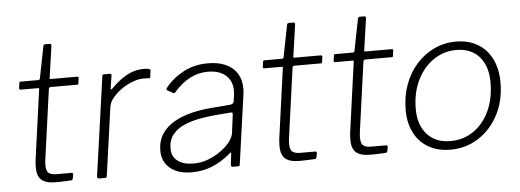

<svg xmlns="http://www.w3.org/2000/svg" viewBox="-48 -842 2668 985"><g transform="rotate(-5 1286.0 -350.0)"><path d="M205 0Q153 0 130.5 -20Q108 -40 108 -83Q108 -92 108.5 -102Q109 -112 110 -121L160 -482Q161 -487 160 -488Q159 -489 155 -489H64Q58 -489 58 -497L62 -525Q63 -528 64 -529Q65 -530 68 -530H160Q163 -530 166 -532.5Q169 -535 169 -539L201 -701Q202 -710 212 -710H234Q239 -710 241 -707Q243 -704 242 -697L219 -537Q218 -532 219 -531Q220 -530 224 -530H360Q363 -530 365.5 -528Q368 -526 367 -522L363 -494Q362 -491 361.5 -490Q361 -489 356 -489H220Q212 -489 210 -480L161 -127Q160 -117 159 -109.5Q158 -102 158 -94Q158 -61 171.5 -51Q185 -41 211 -41H287Q292 -41 294 -39Q296 -37 296 -32L292 -11Q291 -6 286 -3Q278 -2 261.5 -1.5Q245 -1 228.5 -0.5Q212 0 205 0Z M427 0Q422 0 419 -3.5Q416 -7 417 -11L489 -521Q490 -527 491.5 -528.5Q493 -530 497 -530H527Q532 -530 534.5 -528Q537 -526 536 -520L526 -456Q525 -450 528 -449.5Q531 -449 535 -454Q567 -486 595.5 -505Q624 -524 650.5 -532Q677 -540 703 -540Q723 -540 731 -537Q739 -534 738 -529L733 -495Q733 -492 732.5 -491Q732 -490 730 -490Q724 -490 716 -490.5Q708 -491 696 -491Q673 -491 643 -480Q613 -469 585.5 -450Q558 -431 538.5 -407.5Q519 -384 516 -359L467 -9Q466 -4 464 -2Q462 0 457 0H427Z M1103 -68Q1057 -29 1008 -9.5Q959 10 905 10Q833 10 792.5 -23.5Q752 -57 752 -114Q752 -165 776 -201Q800 -237 840 -259.5Q880 -282 929 -294Q978 -306 1028 -310L1128 -318Q1147 -320 1149 -334L1153 -364Q1154 -370 1154.5 -376Q1155 -382 1155 -388Q1155 -439 1121.5 -468Q1088 -497 1030 -497Q980 -497 936.5 -474Q893 -451 854 -406Q851 -403 848.5 -402.5Q846 -402 843 -404L814 -420Q812 -422 811 -425Q810 -428 814 -433Q851 -480 907 -510Q963 -540 1034 -540Q1088 -540 1126 -522.5Q1164 -505 1184 -473Q1204 -441 1204 -396Q1204 -389 1203.5 -381.5Q1203 -374 1202 -366L1152 -10Q1151 -3 1149 -1.5Q1147 0 1141 0H1116Q1111 0 1108 -3Q1105 -6 1106 -11L1113 -69Q1113 -80 1103 -68ZM1138 -265Q1139 -273 1137 -276Q1135 -279 1127 -278L1042 -271Q1008 -268 967 -260.5Q926 -253 889 -237.5Q852 -222 828.5 -193.5Q805 -165 805 -120Q805 -79 835 -56.5Q865 -34 918 -34Q955 -34 991 -47.5Q1027 -61 1056 -82Q1087 -104 1105 -127.5Q1123 -151 1126 -172Z M1460 0Q1408 0 1385.5 -20Q1363 -40 1363 -83Q1363 -92 1363.5 -102Q1364 -112 1365 -121L1415 -482Q1416 -487 1415 -488Q1414 -489 1410 -489H1319Q1313 -489 1313 -497L1317 -525Q1318 -528 1319 -529Q1320 -530 1323 -530H1415Q1418 -530 1421 -532.5Q1424 -535 1424 -539L1456 -701Q1457 -710 1467 -710H1489Q1494 -710 1496 -707Q1498 -704 1497 -697L1474 -537Q1473 -532 1474 -531Q1475 -530 1479 -530H1615Q1618 -530 1620.5 -528Q1623 -526 1622 -522L1618 -494Q1617 -491 1616.5 -490Q1616 -489 1611 -489H1475Q1467 -489 1465 -480L1416 -127Q1415 -117 1414 -109.5Q1413 -102 1413 -94Q1413 -61 1426.5 -51Q1440 -41 1466 -41H1542Q1547 -41 1549 -39Q1551 -37 1551 -32L1547 -11Q1546 -6 1541 -3Q1533 -2 1516.5 -1.5Q1500 -1 1483.5 -0.5Q1467 0 1460 0Z M1825 0Q1773 0 1750.5 -20Q1728 -40 1728 -83Q1728 -92 1728.5 -102Q1729 -112 1730 -121L1780 -482Q1781 -487 1780 -488Q1779 -489 1775 -489H1684Q1678 -489 1678 -497L1682 -525Q1683 -528 1684 -529Q1685 -530 1688 -530H1780Q1783 -530 1786 -532.5Q1789 -535 1789 -539L1821 -701Q1822 -710 1832 -710H1854Q1859 -710 1861 -707Q1863 -704 1862 -697L1839 -537Q1838 -532 1839 -531Q1840 -530 1844 -530H1980Q1983 -530 1985.5 -528Q1988 -526 1987 -522L1983 -494Q1982 -491 1981.5 -490Q1981 -489 1976 -489H1840Q1832 -489 1830 -480L1781 -127Q1780 -117 1779 -109.5Q1778 -102 1778 -94Q1778 -61 1791.5 -51Q1805 -41 1831 -41H1907Q1912 -41 1914 -39Q1916 -37 1916 -32L1912 -11Q1911 -6 1906 -3Q1898 -2 1881.5 -1.5Q1865 -1 1848.5 -0.5Q1832 0 1825 0Z M2236 10Q2171 10 2123 -17.5Q2075 -45 2049.5 -95.5Q2024 -146 2024 -212Q2024 -283 2046 -343Q2068 -403 2107.5 -447Q2147 -491 2199 -515.5Q2251 -540 2311 -540Q2376 -540 2423.5 -511.5Q2471 -483 2496 -431.5Q2521 -380 2521 -312Q2521 -218 2483 -145.5Q2445 -73 2380.5 -31.5Q2316 10 2236 10ZM2240 -34Q2306 -34 2358 -69.5Q2410 -105 2440 -168.5Q2470 -232 2470 -317Q2470 -400 2427.5 -448.5Q2385 -497 2309 -497Q2244 -497 2191 -460.5Q2138 -424 2107 -360Q2076 -296 2076 -213Q2076 -131 2119.5 -82.5Q2163 -34 2240 -34Z"/></g></svg>

Font: Libre Franklin Thin ExtraLight
Style: Italic
Weight: 250
Italic angle: -8°
Version: Version 3.000